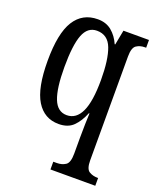

<svg xmlns="http://www.w3.org/2000/svg" viewBox="-145 -632 781 954"><g transform="rotate(20 246.0 -155.0)"><path d="M239 236V195H258Q284 195 303.5 182.5Q323 170 323 122V37Q323 4 324 -34.5Q325 -73 326 -92H323Q304 -45 276 -17.5Q248 10 199 10Q123 10 82 -56.5Q41 -123 41 -267Q41 -412 83 -479Q125 -546 206 -546Q250 -546 279.5 -521.5Q309 -497 326 -458H329L344 -536H479V-495H472Q447 -495 428 -482.5Q409 -470 409 -423V126Q409 171 428 183Q447 195 474 195H476V236ZM222 -45Q272 -45 297.5 -99.5Q323 -154 323 -267Q323 -375 301 -433Q279 -491 221 -491Q172 -491 151 -436.5Q130 -382 130 -266Q130 -154 151.5 -99.5Q173 -45 222 -45Z"/></g></svg>

Font: Noto Serif Myanmar ExtraCondensed
Style: Regular
Weight: 400
Width: 2
Designer: Ben Mitchell and the Monotype Design Team
Foundry: Monotype Imaging Inc.
Version: Version 2.106; ttfautohint (v1.8.4.7-5d5b)